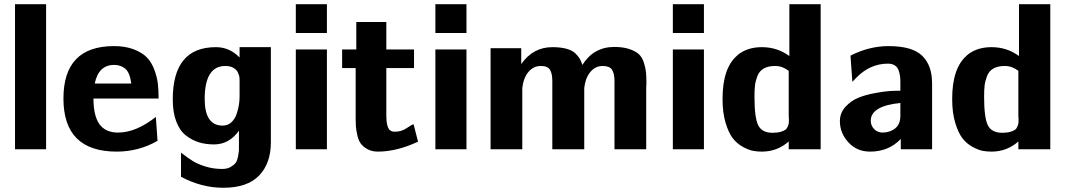

<svg xmlns="http://www.w3.org/2000/svg" viewBox="-20 -706 5054 908"><path d="M51 0V-686H198V0Z M280 -240Q280 -488 519 -488Q573 -488 613 -472.5Q653 -457 675 -434Q697 -411 710 -376Q723 -341 726.5 -310Q730 -279 730 -240H422Q422 -159 450 -119Q479 -79 538 -79Q623 -79 717 -153L725 -40Q636 11 532 11Q280 11 280 -240ZM428 -311H601Q594 -363 572.5 -381Q551 -399 520 -399Q446 -399 428 -311Z M797 -236Q797 -483 1001 -483Q1066 -483 1113 -434V-483H1261V-33Q1261 66 1205.5 124Q1150 182 1036 182Q933 182 836 130V16Q870 42 892.5 56Q915 70 952 81.5Q989 93 1031 93Q1055 93 1071 83.5Q1087 74 1094.5 64Q1102 54 1106 32Q1110 10 1110 3Q1110 -4 1110 -26V-88Q1064 -23 992 -23Q953 -23 920.5 -33Q888 -43 859 -65.5Q830 -88 813.5 -131.5Q797 -175 797 -236ZM948 -238Q948 -112 1033 -112Q1057 -112 1074 -127.5Q1091 -143 1099 -167Q1107 -191 1110 -211Q1113 -231 1113 -249V-310V-316Q1113 -322 1113 -326Q1113 -330 1112.5 -337.5Q1112 -345 1110 -350.5Q1108 -356 1105 -363Q1102 -370 1097 -375Q1092 -380 1085 -384.5Q1078 -389 1068 -391.5Q1058 -394 1046 -394Q948 -394 948 -238Z M1379 0V-472H1526V0ZM1379 -550V-686H1526V-550Z M1598 -384V-472H1665V-602H1807V-472H1938V-384H1807V-161Q1807 -121 1815.5 -102Q1824 -83 1847 -83Q1879 -83 1904 -100.5Q1929 -118 1936 -118L1957 -36Q1856 11 1767 11Q1738 11 1717 -1Q1696 -13 1685.5 -28Q1675 -43 1669.5 -68Q1664 -93 1663 -108.5Q1662 -124 1662 -146V-384Z M2039 0V-472H2186V0ZM2039 -550V-686H2186V-550Z M2300 0V-478H2445V-403Q2501 -483 2592 -483Q2631 -483 2658.5 -475.5Q2686 -468 2700.5 -454Q2715 -440 2722 -428Q2729 -416 2734 -399Q2788 -484 2885 -484Q2927 -484 2956.5 -474Q2986 -464 3001.5 -449.5Q3017 -435 3025 -410Q3033 -385 3035 -364.5Q3037 -344 3037 -311Q3037 -307 3036.5 -300.5Q3036 -294 3036 -291V0H2886V-323Q2886 -358 2874.5 -376Q2863 -394 2830 -394Q2802 -394 2782 -376Q2749 -347 2743 -288V0H2592V-323Q2592 -358 2581 -376Q2570 -394 2537 -394Q2509 -394 2489 -376Q2456 -347 2450 -288V0Z M3162 0V-472H3309V0ZM3162 -550V-686H3309V-550Z M3397 -238Q3397 -385 3467 -444H3466Q3512 -483 3583 -483Q3656 -483 3713 -441V-686H3861V0H3710V-18V-37Q3656 11 3583 11Q3562 11 3542 7.5Q3522 4 3494 -11Q3466 -26 3446 -51.5Q3426 -77 3411.5 -125Q3397 -173 3397 -238ZM3548 -249Q3548 -150 3565.5 -114Q3583 -78 3634 -78Q3656 -78 3671.5 -82.5Q3687 -87 3694.5 -92.5Q3702 -98 3706 -109Q3710 -120 3710.5 -125Q3711 -130 3711 -142L3710 -155V-371Q3680 -394 3646 -394Q3613 -394 3592 -382Q3571 -370 3562 -346.5Q3553 -323 3550.5 -302.5Q3548 -282 3548 -249Z M3952 -133Q3952 -172 3978 -200.5Q4004 -229 4037.5 -243Q4071 -257 4116.5 -265.5Q4162 -274 4188 -275.5Q4214 -277 4238 -277V-317Q4238 -334 4236.5 -345.5Q4235 -357 4230 -372.5Q4225 -388 4212 -396.5Q4199 -405 4179 -405Q4096 -405 4031 -340L4011 -319L4002 -443Q4091 -488 4182 -488Q4294 -488 4341 -442.5Q4388 -397 4388 -312V0H4240V-49Q4183 11 4095 11Q4032 11 3992 -33Q3952 -77 3952 -133ZM4098 -135Q4098 -112 4114 -95.5Q4130 -79 4155 -79Q4160 -79 4174 -81Q4238 -95 4238 -157V-219Q4098 -205 4098 -135Z M4483 -238Q4483 -385 4553 -444H4552Q4598 -483 4669 -483Q4742 -483 4799 -441V-686H4947V0H4796V-18V-37Q4742 11 4669 11Q4648 11 4628 7.5Q4608 4 4580 -11Q4552 -26 4532 -51.5Q4512 -77 4497.5 -125Q4483 -173 4483 -238ZM4634 -249Q4634 -150 4651.5 -114Q4669 -78 4720 -78Q4742 -78 4757.5 -82.5Q4773 -87 4780.5 -92.5Q4788 -98 4792 -109Q4796 -120 4796.5 -125Q4797 -130 4797 -142L4796 -155V-371Q4766 -394 4732 -394Q4699 -394 4678 -382Q4657 -370 4648 -346.5Q4639 -323 4636.5 -302.5Q4634 -282 4634 -249Z"/></svg>

Font: Coval
Style: Black
Weight: 1000
Foundry: Context Ltd
Version: Version 001.000